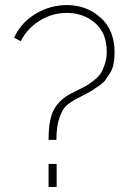

<svg xmlns="http://www.w3.org/2000/svg" viewBox="-20 -739 513 759"><path d="M203 -186H172Q172 -267 193 -305.5Q214 -344 258 -368Q265 -372 289 -383.5Q313 -395 323 -401Q333 -407 351.5 -421.5Q370 -436 378.5 -449.5Q387 -463 394.5 -485.5Q402 -508 402 -534Q402 -609 355.5 -648.5Q309 -688 244 -688Q186 -688 136.5 -657Q87 -626 62 -576L36 -590Q63 -650 121 -684.5Q179 -719 244 -719Q322 -719 377.5 -669.5Q433 -620 433 -531Q433 -507 429 -486.5Q425 -466 414.5 -449.5Q404 -433 396.5 -422.5Q389 -412 370 -399Q351 -386 343.5 -381Q336 -376 311.5 -363.5Q287 -351 282 -348Q256 -334 241 -320Q226 -306 214.5 -272Q203 -238 203 -186ZM204 0H172V-91H204Z"/></svg>

Font: Raleway
Style: ExtraLight
Weight: 200
Designer: Matt McInerney, Pablo Impallari, Rodrigo Fuenzalida
Foundry: Matt McInerney, Pablo Impallari, Rodrigo Fuenzalida
Version: Version 2.001